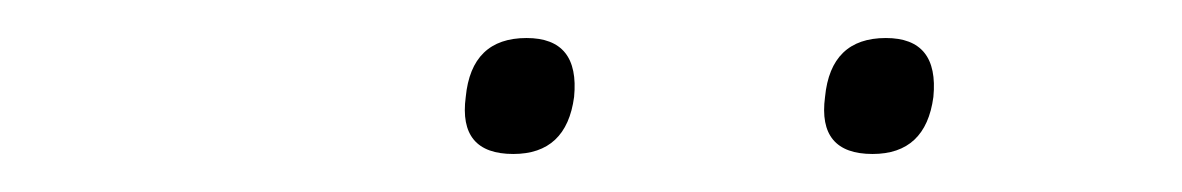

<svg xmlns="http://www.w3.org/2000/svg" viewBox="-20 -700 622 101"><path d="M225 -649Q228 -680 257 -680Q285 -680 282 -649Q278 -619 250 -619Q221 -619 225 -649ZM414 -649Q417 -680 446 -680Q474 -680 471 -649Q467 -619 439 -619Q410 -619 414 -649Z"/></svg>

Font: Haskoy Thin
Style: Italic
Weight: 100
Designer: Ertekin Erdin
Foundry: Ertekin Erdin
Version: Version 2.000; ttfautohint (v1.8.4.7-5d5b)